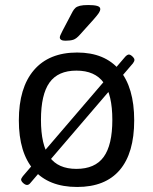

<svg xmlns="http://www.w3.org/2000/svg" viewBox="-20 -738 609 764"><path d="M87 -2Q83 -2 77.5 -5.5Q72 -9 68 -14Q64 -19 64 -23Q64 -28 71 -37L479 -513Q487 -521 493 -521Q497 -521 502 -517.5Q507 -514 511 -509Q515 -504 515 -500Q515 -494 509 -486L101 -10Q95 -2 87 -2ZM287 6Q174 6 114.5 -62Q55 -130 55 -259Q55 -389 115 -459Q175 -529 287 -529Q397 -529 455.5 -459.5Q514 -390 514 -259Q514 -129 456.5 -61.5Q399 6 287 6ZM284 -66Q358 -66 392.5 -113.5Q427 -161 427 -261Q427 -361 392.5 -409Q358 -457 284 -457Q211 -457 177 -409.5Q143 -362 143 -261Q143 -161 177 -113.5Q211 -66 284 -66ZM240 -576Q229 -576 223.5 -579.5Q218 -583 218 -589Q218 -594 221.5 -600.5Q225 -607 229 -616L269 -692Q274 -701 280 -706.5Q286 -712 298 -715Q310 -718 331 -718Q354 -718 366.5 -714.5Q379 -711 379 -702Q379 -695 373 -686Q367 -677 352 -660L298 -600Q284 -584 272 -580Q260 -576 240 -576Z"/></svg>

Font: Asap
Style: Regular
Weight: 400
Designer: Pablo Cosgaya
Foundry: Omnibus-Type
Version: Version 3.001